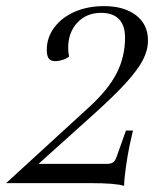

<svg xmlns="http://www.w3.org/2000/svg" viewBox="-38 -599 522 628"><path d="M374 -172H397L386 -124Q379 -90 373.5 -50.5Q368 -11 368 9Q341 0 258 0H-18L255 -250Q316 -306 343.5 -359.5Q371 -413 371 -476Q371 -516 351 -536.5Q331 -557 293 -557Q245 -557 215 -525Q185 -493 185 -442Q185 -428 188 -414Q179 -407 166.5 -403Q154 -399 143 -399Q128 -399 121.5 -407.5Q115 -416 115 -436Q115 -476 139.5 -509Q164 -542 206.5 -560.5Q249 -579 302 -579Q368 -579 407 -549Q446 -519 446 -467Q446 -435 429.5 -403Q413 -371 375 -329Q337 -287 267 -224L88 -63H311Q325 -63 332 -68Q339 -73 343 -85Z"/></svg>

Font: Arapey
Style: Italic
Weight: 400
Italic angle: -12°
Designer: Eduardo Rodriguez Tunni
Foundry: Eduardo Rodriguez Tunni
Version: Version 3.000